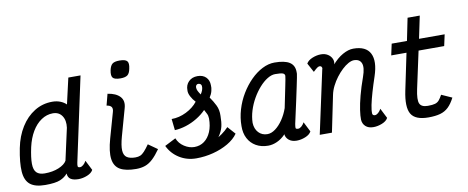

<svg xmlns="http://www.w3.org/2000/svg" viewBox="-72 -1192 3744 1535"><g transform="rotate(-10 1800.0 -424.5)"><path d="M488 -78Q501 -78 515 -90Q529 -102 539 -121L580 -40Q567 -15 531 -0.5Q495 14 460 14Q420 14 397.5 0Q375 -14 373 -47Q351 -19 312 -2.5Q273 14 191 14Q109 14 68.5 -18.5Q28 -51 22.5 -123Q17 -195 40 -312Q59 -407 104 -479Q149 -551 214.5 -591.5Q280 -632 359 -632Q395 -632 424 -620.5Q453 -609 472 -590L520 -800H619L473 -119Q469 -100 470 -89Q471 -78 488 -78ZM202 -78Q267 -78 316 -98.5Q365 -119 382 -149L439 -407Q447 -466 422 -503Q397 -540 348 -540Q298 -540 254 -510.5Q210 -481 178.5 -428Q147 -375 131 -304Q113 -221 113.5 -171Q114 -121 136 -99.5Q158 -78 202 -78Z M928 14Q844 14 798.5 -12Q753 -38 744.5 -98.5Q736 -159 765 -262L823 -467Q831 -493 821 -507.5Q811 -522 782 -526L806 -618Q874 -608 906 -573Q938 -538 921 -480L860 -262Q840 -190 842.5 -150Q845 -110 869.5 -94Q894 -78 938 -78Q961 -78 977.5 -85Q994 -92 1011.5 -111Q1029 -130 1053 -164L1127 -112Q1094 -65 1064 -37Q1034 -9 1001.5 2.5Q969 14 928 14ZM930 -721Q883 -721 868.5 -738Q854 -755 863 -799Q871 -836 888.5 -849.5Q906 -863 946 -863Q993 -863 1007.5 -846Q1022 -829 1012 -785Q1005 -748 987 -734.5Q969 -721 930 -721Z M1417 14Q1341 14 1280 -24Q1219 -62 1188 -127L1278 -173Q1295 -130 1335 -104Q1375 -78 1417 -78Q1463 -78 1497.5 -103.5Q1532 -129 1551.5 -175Q1571 -221 1571 -283Q1570 -307 1562 -321.5Q1554 -336 1544 -356Q1511 -322 1468 -296Q1425 -270 1378 -255Q1331 -240 1286 -238L1276 -330Q1337 -330 1395.5 -359Q1454 -388 1489 -433Q1467 -456 1452.5 -484Q1438 -512 1440 -534Q1439 -577 1466.5 -604.5Q1494 -632 1538 -632Q1582 -632 1607 -607Q1632 -582 1632 -541Q1634 -522 1627.5 -496Q1621 -470 1605 -446Q1630 -411 1648.5 -373.5Q1667 -336 1665 -287Q1665 -237 1656.5 -200.5Q1648 -164 1619 -122Q1634 -131 1648.5 -141.5Q1663 -152 1677 -164Q1691 -176 1703 -189L1759 -126Q1730 -84 1676 -52.5Q1622 -21 1554.5 -3.5Q1487 14 1417 14ZM1539 -483Q1550 -500 1554.5 -512.5Q1559 -525 1560 -536Q1562 -551 1555.5 -560Q1549 -569 1536 -570Q1526 -571 1519 -564Q1512 -557 1512 -545Q1512 -530 1519 -516Q1526 -502 1539 -483Z M2310 -121 2351 -40Q2338 -15 2302 -0.5Q2266 14 2231 14Q2192 14 2168 -6Q2144 -26 2142 -54Q2141 -51 2139.5 -51.5Q2138 -52 2139 -50Q2109 -19 2072.5 -2.5Q2036 14 2000 14Q1944 14 1902 -10Q1860 -34 1837.5 -77Q1815 -120 1816 -177Q1816 -244 1835.5 -310Q1855 -376 1890 -434Q1925 -492 1969.5 -536.5Q2014 -581 2064 -606.5Q2114 -632 2163 -632Q2246 -632 2285.5 -606.5Q2325 -581 2325 -527Q2326 -522 2325 -512.5Q2324 -503 2319.5 -480.5Q2315 -458 2306 -414.5Q2297 -371 2281.5 -299.5Q2266 -228 2242 -120Q2238 -97 2239 -87.5Q2240 -78 2259 -78Q2272 -78 2286 -90Q2300 -102 2310 -121ZM2010 -78Q2042 -78 2075 -102.5Q2108 -127 2136 -168.5Q2164 -210 2181 -259Q2201 -358 2215.5 -427.5Q2230 -497 2231 -513Q2230 -529 2213.5 -534.5Q2197 -540 2153 -540Q2123 -540 2089.5 -519.5Q2056 -499 2024 -463Q1992 -427 1966 -381.5Q1940 -336 1924.5 -286Q1909 -236 1908 -187Q1910 -138 1938 -108Q1966 -78 2010 -78Z M2933 -121 2974 -40Q2961 -15 2925 -0.5Q2889 14 2854 14Q2814 14 2791 -7Q2768 -28 2766 -62Q2765 -91 2772 -139.5Q2779 -188 2796 -253Q2813 -318 2841 -396Q2867 -469 2852.5 -504.5Q2838 -540 2792 -540Q2772 -540 2746.5 -526Q2721 -512 2695 -487.5Q2669 -463 2645.5 -432Q2622 -401 2604.5 -366Q2587 -331 2580 -296L2519 0H2420L2530 -509Q2530 -512 2532 -516.5Q2534 -521 2532 -526Q2530 -533 2525.5 -536.5Q2521 -540 2513 -540Q2505 -540 2494.5 -533Q2484 -526 2461 -504L2421 -578Q2435 -603 2470.5 -617.5Q2506 -632 2541 -632Q2573 -632 2596.5 -617Q2620 -602 2630 -577.5Q2640 -553 2629 -525L2626 -528Q2670 -580 2716.5 -606Q2763 -632 2803 -632Q2906 -632 2939 -567Q2972 -502 2933 -385Q2911 -320 2894.5 -263.5Q2878 -207 2869 -163Q2860 -119 2862 -93Q2863 -86 2868.5 -82Q2874 -78 2882 -78Q2895 -78 2909 -90Q2923 -102 2933 -121Z M3301 14Q3194 14 3161 -42.5Q3128 -99 3155 -229L3217 -526H3093L3113 -618H3237L3274 -800H3373L3335 -618H3543L3523 -526H3315L3250 -225Q3232 -140 3246 -109Q3260 -78 3312 -78Q3350 -78 3370.5 -84Q3391 -90 3404 -105.5Q3417 -121 3431 -147L3516 -109Q3492 -62 3464 -35Q3436 -8 3397 3Q3358 14 3301 14Z"/></g></svg>

Font: Victor Mono Thin
Style: Italic
Weight: 100
Italic angle: -12°
Monospace: yes
Designer: Rune Bjørnerås
Version: Version 1.561;gftools[0.9.30]